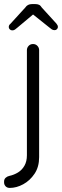

<svg xmlns="http://www.w3.org/2000/svg" viewBox="-40 -725 304 942"><path d="M152 46Q152 94 129.5 127.5Q107 161 74 179Q41 197 8 197Q-5 197 -12.5 189Q-20 181 -20 170V166Q-20 154 -12 147Q-4 140 6 138Q29 133 48.5 121Q68 109 80 88Q92 67 92 37V-479Q92 -491 100.5 -500Q109 -509 122 -509Q135 -509 143.5 -500Q152 -491 152 -479ZM133 -663 46 -590Q39 -584 33.5 -580Q28 -576 20 -576Q13 -576 8 -581Q3 -586 3 -592Q3 -596 4.5 -600Q6 -604 11 -608L84 -688Q95 -705 117 -705H133Q144 -705 151.5 -701.5Q159 -698 165 -688L237 -609Q241 -604 242.5 -600.5Q244 -597 244 -592Q244 -587 239.5 -582Q235 -577 228 -577Q220 -577 214 -581Q208 -585 201 -591L112 -662Z"/></svg>

Font: Quicksand Light
Style: Regular
Weight: 400
Version: Version 3.004